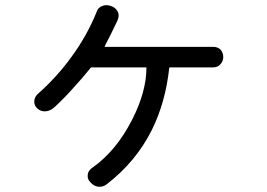

<svg xmlns="http://www.w3.org/2000/svg" viewBox="-20 -735 1040 747"><path d="M437.5 -656.2Q446.3 -676.8 436.5 -692.4Q428.7 -706.1 411.1 -711.9Q393.6 -717.8 377.9 -711.9Q360.4 -705.1 355.5 -687.5Q317.4 -593.8 255.9 -510.7Q201.2 -435.5 129.9 -372.1Q113.3 -358.4 113.3 -339.8Q113.3 -323.2 126 -312.5Q138.7 -300.8 156.2 -301.8Q175.8 -302.7 193.4 -319.3Q230.5 -353.5 268.6 -396.5Q302.7 -433.6 334 -472.7H549.8Q549.8 -377.9 493.2 -267.6Q432.6 -149.4 342.8 -85Q322.3 -72.3 321.3 -53.7Q319.3 -38.1 332 -25.4Q343.8 -11.7 360.4 -8.8Q378.9 -5.9 394.5 -17.6Q508.8 -105.5 570.3 -228.5Q624 -335.9 638.7 -472.7H808.6Q827.1 -472.7 837.9 -485.4Q848.6 -497.1 848.6 -512.7Q848.6 -529.3 838.9 -541Q828.1 -552.7 809.6 -552.7H386.7L390.6 -561.5Q402.3 -583 409.2 -597.7Q420.9 -621.1 437.5 -656.2Z"/></svg>

Font: GungsuhChe
Style: Regular
Weight: 400
Monospace: yes
Version: Version 2.21